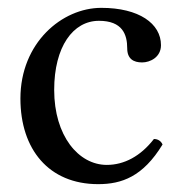

<svg xmlns="http://www.w3.org/2000/svg" viewBox="-20 -469 447 489"><path d="M394 -101C390 -110 382 -115 372 -115C338 -71 296 -49 252 -49C180 -49 118 -123 118 -240C118 -350 166 -416 232 -416C292 -416 304 -381 304 -346C304 -319 320 -310 342 -310C362 -310 390 -323 390 -354C390 -409 334 -449 238 -449C138 -449 32 -360 32 -218C32 -89 104 0 230 0C290 0 344 -19 394 -101Z"/></svg>

Font: Ponomar Unicode
Style: Regular
Weight: 400
Version: 1.3